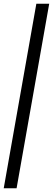

<svg xmlns="http://www.w3.org/2000/svg" viewBox="-25 -758 284 1030"><path d="M-5 252 170 -738H239L64 252Z"/></svg>

Font: Celebes
Style: Italic
Weight: 400
Italic angle: -10°
Designer: Anugrah Pasau
Foundry: Lafontype
Version: Version 1.000; ttfautohint (v1.8.4)